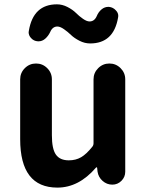

<svg xmlns="http://www.w3.org/2000/svg" viewBox="-20 -853 677 887"><path d="M245.1 13.7Q73.2 13.7 73.2 -210V-486.3Q73.2 -516.6 94.7 -538.1Q116.2 -559.6 146.5 -559.6Q176.8 -559.6 198.2 -538.1Q219.7 -516.6 219.7 -486.3V-228.5Q219.7 -165 238.3 -138.7Q256.8 -112.3 297.9 -112.3Q330.1 -112.3 354.5 -126.5Q378.9 -140.6 406.2 -174.8Q412.1 -181.6 412.1 -191.4V-486.3Q412.1 -516.6 433.6 -538.1Q455.1 -559.6 485.4 -559.6Q515.6 -559.6 537.1 -538.1Q558.6 -516.6 558.6 -486.3V-59.6Q558.6 -35.2 541 -17.6Q523.4 0 499 0Q473.6 0 454.1 -17.1Q434.6 -34.2 430.7 -59.6L428.7 -78.1Q427.7 -80.1 425.8 -80.1Q423.8 -80.1 422.9 -78.1Q343.8 13.7 245.1 13.7ZM396.5 -652.3Q371.1 -652.3 347.2 -664.6Q323.2 -676.8 308.1 -691.4Q293 -706.1 275.4 -718.3Q257.8 -730.5 245.1 -730.5Q222.7 -730.5 211.9 -705.1Q203.1 -686.5 188.5 -673.8Q174.8 -662.1 158.2 -662.1Q157.2 -662.1 155.3 -662.1Q135.7 -663.1 123 -677.7Q112.3 -689.5 112.3 -704.1Q112.3 -708 113.3 -710.9Q133.8 -833 243.2 -833Q267.6 -833 291.5 -820.8Q315.4 -808.6 330.6 -793.5Q345.7 -778.3 363.3 -766.1Q380.9 -753.9 393.6 -753.9Q416 -753.9 426.8 -778.3Q434.6 -797.9 450.2 -810.5Q463.9 -821.3 480.5 -821.3Q481.4 -821.3 483.4 -821.3Q502.9 -819.3 515.6 -804.7Q526.4 -793.9 526.4 -779.3Q526.4 -775.4 525.4 -771.5Q504.9 -652.3 396.5 -652.3Z"/></svg>

Font: Gen Jyuu GothicX Bold
Style: Bold
Weight: 700
Designer: Ryoko NISHIZUKA (kana &amp; ideographs); Paul D. Hunt (Latin, Greek &amp; Cyrillic); Wenlong ZHANG (bopomofo); Sandoll C
Version: Version 1.058.20140828